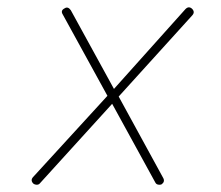

<svg xmlns="http://www.w3.org/2000/svg" viewBox="-20 -509 610 529"><path d="M430 -18Q435 -8 425 -1Q423 0 419 0Q411 0 408 -6L289 -223L90 -4Q87 0 81 0Q76 0 72 -3Q63 -12 71 -21L276 -245L153 -469Q146 -480 158 -486Q167 -492 175 -481L294 -264L491 -484Q500 -493 509 -485Q518 -476 510 -467L307 -243Z"/></svg>

Font: Quicksand
Style: Light Italic
Weight: 300
Italic angle: -12°
Designer: Andrew Paglinawan
Foundry: Andrew Paglinawan
Version: 1.002